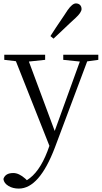

<svg xmlns="http://www.w3.org/2000/svg" viewBox="-29 -831 595 1123"><path d="M81 272C161 272 231 192 292 32L481 -472L546 -481V-511H341V-481L438 -471L291 -65L140 -471L235 -481V-511H-4V-481L64 -473L260 22L248 55C216 138 176 194 128 223L119 214C94 192 71 181 49 181C17 181 -2 193 -9 216C-7 233 3 246 21 257C38 267 58 272 81 272ZM284 -605C295 -616 312 -631 334 -652C370 -686 396 -711 413 -726C436 -747 448 -765 448 -778C448 -799 434 -811 415 -811C401 -811 385 -798 366 -771C362 -765 356 -755 347 -742C310 -688 283 -647 266 -620Z"/></svg>

Font: AllPunType Light
Style: Regular
Weight: 300
Version: 1.0